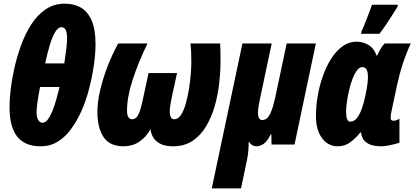

<svg xmlns="http://www.w3.org/2000/svg" viewBox="-20 -791 2269 1051"><path d="M202.1 9.8Q116.7 9.8 74.5 -42.7Q32.2 -95.2 32.2 -206.1Q32.2 -248 38.1 -298.8Q43.9 -349.6 55.2 -401.9Q69.8 -471.7 93.3 -537.6Q116.7 -603.5 150.4 -656.2Q184.1 -709 230 -740Q275.9 -771 335 -771Q382.8 -771 420.7 -750.5Q458.5 -730 480.7 -681.2Q502.9 -632.3 502.9 -547.9Q502.9 -498.5 493.7 -433.6Q484.4 -368.7 467 -302.2Q449.7 -235.8 424.8 -181.2Q400.9 -128.4 369.4 -85Q337.9 -41.5 296.6 -15.9Q255.4 9.8 202.1 9.8ZM227.1 -443.8H332Q338.9 -490.2 343 -524.4Q347.2 -558.6 347.2 -581.1Q347.2 -642.1 316.9 -642.1Q298.3 -642.1 282.5 -616.2Q266.6 -590.3 252.9 -545.4Q239.3 -500.5 227.1 -443.8ZM211.9 -119.1Q228.5 -119.1 242.2 -137.5Q255.9 -155.8 267.6 -185.3Q279.3 -214.8 288.8 -249Q298.3 -283.2 306.2 -314.9H199.2Q189.9 -267.1 185.1 -232.7Q180.2 -198.2 180.2 -176.8Q180.2 -148.4 189.7 -133.8Q199.2 -119.1 211.9 -119.1Z M657.2 9.8Q580.1 9.8 546.6 -41Q513.2 -91.8 513.2 -178.2Q513.2 -231.9 528.3 -297.1Q543.5 -362.3 569.3 -429Q595.2 -495.6 627 -553.2H787.1Q736.3 -447.3 705.8 -353.5Q675.3 -259.8 675.3 -184.1Q675.3 -160.2 683.1 -149.2Q690.9 -138.2 702.1 -138.2Q726.1 -138.2 738.8 -166.5Q751.5 -194.8 764.2 -256.8L793 -391.1H949.2L919.9 -256.8Q915.5 -232.9 912.4 -214.1Q909.2 -195.3 909.2 -183.1Q909.2 -138.2 934.1 -138.2Q955.1 -138.2 970.7 -162.1Q986.3 -186 997.1 -224.1Q1007.8 -262.2 1014.6 -305.2Q1021.5 -348.1 1024.4 -387Q1027.3 -425.8 1027.3 -450.2Q1027.3 -488.3 1026.1 -511.2Q1024.9 -534.2 1022 -553.2H1185.1Q1186.5 -533.7 1186.8 -510.7Q1187 -487.8 1187 -448.2Q1187 -396 1179.9 -334.2Q1172.9 -272.5 1155.8 -211.9Q1138.7 -151.4 1109.1 -101.1Q1079.6 -50.8 1034.7 -20.5Q989.7 9.8 927.2 9.8Q880.4 9.8 853.8 -5.9Q827.1 -21.5 816.2 -43.2Q805.2 -64.9 804.2 -84Q779.3 -39.6 741.9 -14.9Q704.6 9.8 657.2 9.8Z M1139.2 240.2 1307.1 -553.2H1467.3L1402.3 -246.1Q1397.5 -223.6 1394.8 -206.1Q1392.1 -188.5 1392.1 -174.8Q1392.1 -133.8 1416 -133.8Q1428.2 -133.8 1439.7 -142.3Q1451.2 -150.9 1462.9 -177.2Q1474.6 -203.6 1486.3 -255.9L1549.3 -553.2H1709L1592.3 0H1466.3L1465.3 -55.2H1461.9Q1442.4 -16.1 1422.6 -3.2Q1402.8 9.8 1383.3 9.8Q1358.9 9.8 1344.2 -13.2H1341.3Q1341.3 8.8 1339.4 33.7Q1337.4 58.6 1332 85L1299.3 240.2Z M1829.1 9.8Q1775.9 9.8 1742.7 -34.9Q1709.5 -79.6 1709.5 -155.8Q1709.5 -209.5 1719.2 -266.4Q1729 -323.2 1747.8 -376Q1766.6 -428.7 1793.7 -470.9Q1820.8 -513.2 1855.7 -538.1Q1890.6 -563 1932.1 -563Q1964.4 -563 1995.4 -545.9Q2026.4 -528.8 2041.5 -486.8H2044.4Q2064 -530.3 2085.4 -553.2H2228.5Q2179.2 -445.8 2153.3 -324.2L2124.5 -189Q2122.1 -178.2 2120.1 -166.7Q2118.2 -155.3 2118.2 -148.9Q2118.2 -136.7 2123 -133.3Q2127.9 -129.9 2135.3 -129.9Q2139.6 -129.9 2147.7 -132.3Q2155.8 -134.8 2166.5 -141.1V-9.8Q2144.5 -2.4 2114.7 3.7Q2085 9.8 2069.3 9.8Q2021 9.8 1996.8 -3.9Q1972.7 -17.6 1964.8 -35.6Q1957 -53.7 1956.5 -65.9H1952.1Q1926.8 -33.7 1897.2 -12Q1867.7 9.8 1829.1 9.8ZM1896.5 -125Q1919.9 -125 1936.3 -147.9Q1952.6 -170.9 1963.1 -203.6Q1973.6 -236.3 1979.5 -265.1Q1989.3 -311.5 1991.7 -333.7Q1994.1 -356 1994.1 -370.1Q1994.1 -423.8 1963.4 -423.8Q1947.3 -423.8 1933.6 -405.3Q1919.9 -386.7 1908.9 -357.4Q1897.9 -328.1 1890.4 -294.9Q1882.8 -261.7 1878.7 -231.4Q1874.5 -201.2 1874.5 -181.2Q1874.5 -125 1896.5 -125ZM1956.5 -606 1959.5 -620.1Q1964.4 -629.9 1972.4 -649.9Q1980.5 -669.9 1989.5 -693.1Q1998.5 -716.3 2005.9 -736.1Q2013.2 -755.9 2016.1 -765.1H2158.2L2156.2 -754.9Q2144 -734.4 2126.2 -706.5Q2108.4 -678.7 2090.1 -651.6Q2071.8 -624.5 2057.1 -606Z"/></svg>

Font: Open Sans Condensed ExtraBold
Style: Italic
Weight: 800
Width: 3
Italic angle: -12°
Designer: Monotype Design Team
Foundry: Monotype Imaging Inc.
Version: Version 3.003; ttfautohint (v1.8.4)